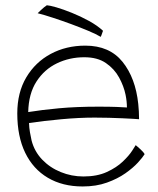

<svg xmlns="http://www.w3.org/2000/svg" viewBox="-20 -704 586 711"><path d="M515.5 -133Q509 -122 491 -102.2Q473 -82.5 444.2 -62.2Q415.5 -42 376 -27.8Q336.5 -13.5 286 -13.5Q211.5 -13.5 157 -45.8Q102.5 -78 73.2 -138.5Q44 -199 44 -284Q44 -361.5 77.5 -417.8Q111 -474 168 -504.5Q225 -535 296 -535Q385.5 -535 433.8 -475Q482 -415 492 -319Q493.5 -305.5 494.2 -291.2Q495 -277 495 -262.5Q489.5 -263 473.2 -264Q457 -265 433.8 -266Q410.5 -267 383.8 -267.8Q357 -268.5 330.5 -268.5Q273 -268.5 207.8 -262.5Q142.5 -256.5 87.5 -248.5Q88 -231 90.8 -214.8Q93.5 -198.5 97 -183.5Q107.5 -143 136.2 -113Q165 -83 205 -66.8Q245 -50.5 289 -50.5Q339.5 -50.5 375.5 -67Q411.5 -83.5 434.8 -105.8Q458 -128 469.5 -146Q481 -164 482.5 -166.5Q485.5 -164 490.5 -159.8Q495.5 -155.5 500.8 -150.5Q506 -145.5 510 -141Q514 -136.5 515.5 -133ZM84.5 -289Q133.5 -297 198 -303Q262.5 -309 344 -309Q385.5 -309 412.2 -308Q439 -307 450 -306Q450 -328.5 445 -353Q438.5 -385 421 -417Q403.5 -449 372.2 -470.5Q341 -492 292 -492Q237.5 -492 190.8 -469.5Q144 -447 115 -402Q86 -357 84.5 -289ZM153.5 -684.5Q163.5 -684 188.8 -676.8Q214 -669.5 246.2 -656.5Q278.5 -643.5 309.5 -626.5Q340.5 -609.5 361.5 -590Q361 -588.5 359.2 -583.8Q357.5 -579 355.8 -574Q354 -569 353 -567.5Q336.5 -577.5 307.2 -589.8Q278 -602 243.5 -614.8Q209 -627.5 176.2 -638.2Q143.5 -649 119.5 -655Q124.5 -660 130.8 -666Q137 -672 143.2 -677Q149.5 -682 153.5 -684.5Z"/></svg>

Font: Grandstander Thin Thin
Style: Regular
Weight: 250
Version: Version 1.200